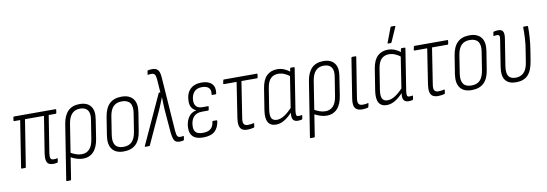

<svg xmlns="http://www.w3.org/2000/svg" viewBox="-62 -1136 5017 1762"><g transform="rotate(-10 2446.0 -255.0)"><path d="M348 8Q324 8 308 -2Q292 -12 287 -36.5Q282 -61 288 -102L342 -441H165L96 -6Q95 0 89 0H57Q51 0 52 -6L120 -441H64Q58 -441 59 -448L63 -475Q64 -483 71 -483H457Q464 -483 462 -475L458 -448Q457 -441 450 -441H386L331 -95Q326 -60 333 -46.5Q340 -33 359 -33Q367 -33 375.5 -33.5Q384 -34 392 -36Q400 -39 398 -31L393 -3Q392 3 386 4Q379 6 369.5 7Q360 8 348 8Z M446 185Q439 185 440 179L521 -334Q534 -412 573.5 -451.5Q613 -491 682 -491Q752 -491 784.5 -449Q817 -407 804 -329L777 -154Q765 -73 726.5 -32.5Q688 8 628 8Q598 8 566.5 -2.5Q535 -13 508 -29L514 -70Q539 -55 566.5 -44.5Q594 -34 623 -34Q668 -34 696 -64.5Q724 -95 733 -157L760 -327Q771 -389 749.5 -419Q728 -449 678 -449Q632 -449 603.5 -419.5Q575 -390 565 -330L485 179Q484 185 477 185Z M1007 8Q934 8 900.5 -35.5Q867 -79 879 -161L906 -331Q919 -413 960 -452Q1001 -491 1073 -491Q1145 -491 1179.5 -448Q1214 -405 1201 -322L1174 -153Q1162 -71 1120.5 -31.5Q1079 8 1007 8ZM1012 -34Q1064 -34 1092 -63.5Q1120 -93 1130 -155L1156 -320Q1167 -385 1144 -416.5Q1121 -448 1067 -448Q1017 -448 988.5 -419Q960 -390 950 -328L924 -162Q914 -98 936 -66Q958 -34 1012 -34Z M1528 8Q1505 8 1491.5 -1Q1478 -10 1471 -31.5Q1464 -53 1460 -89L1442 -308Q1441 -337 1439.5 -363.5Q1438 -390 1438 -421H1437Q1425 -390 1414.5 -364Q1404 -338 1391 -309L1251 -4Q1249 0 1244 0H1208Q1202 0 1205 -7L1415 -464Q1417 -468 1421 -468H1431L1422 -594Q1419 -627 1409 -638Q1399 -649 1380 -649Q1365 -649 1348 -646Q1346 -645 1344.5 -646.5Q1343 -648 1344 -650L1349 -680Q1350 -686 1355 -687Q1374 -691 1395 -691Q1428 -691 1445.5 -672.5Q1463 -654 1467 -605L1503 -96Q1506 -60 1514 -47Q1522 -34 1540 -34Q1547 -34 1553.5 -34.5Q1560 -35 1568 -37Q1574 -38 1573 -31L1569 -4Q1568 3 1562 4Q1552 6 1544 7Q1536 8 1528 8Z M1747 8Q1683 8 1653 -20.5Q1623 -49 1625 -104Q1626 -156 1651 -197Q1676 -238 1725 -248V-250Q1698 -261 1684 -286Q1670 -311 1672 -347Q1673 -413 1710.5 -452Q1748 -491 1818 -491Q1882 -491 1913 -459.5Q1944 -428 1934 -369Q1933 -362 1928 -362H1894Q1890 -362 1891 -369Q1898 -408 1878 -428.5Q1858 -449 1815 -449Q1764 -449 1739.5 -418.5Q1715 -388 1714 -342Q1713 -306 1731.5 -286.5Q1750 -267 1787 -267H1840Q1846 -267 1845 -261L1840 -233Q1839 -227 1834 -227H1779Q1723 -227 1696.5 -194.5Q1670 -162 1669 -109Q1668 -71 1687.5 -52.5Q1707 -34 1752 -34Q1799 -34 1824 -54.5Q1849 -75 1855 -120Q1856 -126 1861 -126H1894Q1900 -126 1900 -119Q1892 -57 1856 -24.5Q1820 8 1747 8Z M2160 8Q2129 8 2110.5 -4Q2092 -16 2086 -42.5Q2080 -69 2086 -110L2137 -441H2019Q2012 -441 2013 -448L2019 -476Q2020 -483 2025 -483H2333Q2340 -483 2338 -475L2334 -448Q2333 -441 2327 -441H2182L2130 -106Q2123 -65 2134 -49.5Q2145 -34 2170 -34Q2184 -34 2198 -36Q2212 -38 2225 -41Q2230 -42 2229 -35L2225 -6Q2225 -2 2219 0Q2208 3 2192.5 5.5Q2177 8 2160 8Z M2427 8Q2375 8 2353.5 -28.5Q2332 -65 2343 -139L2375 -341Q2388 -420 2426.5 -455.5Q2465 -491 2523 -491Q2557 -491 2588 -478Q2619 -465 2644 -444L2637 -403Q2609 -425 2581.5 -436.5Q2554 -448 2525 -448Q2483 -448 2455.5 -422Q2428 -396 2418 -334L2387 -138Q2379 -83 2392.5 -58.5Q2406 -34 2442 -34Q2475 -34 2512 -57.5Q2549 -81 2592 -128L2587 -85Q2543 -38 2504.5 -15Q2466 8 2427 8ZM2631 8Q2598 8 2585 -11.5Q2572 -31 2578 -73L2582 -96V-107L2630 -417L2635 -434L2642 -475Q2644 -483 2649 -483H2679Q2685 -483 2684 -475L2623 -87Q2619 -56 2623 -45Q2627 -34 2644 -34Q2652 -34 2659 -35Q2666 -36 2672 -37Q2678 -39 2676 -31L2672 -4Q2671 3 2664 4Q2658 5 2649.5 6.5Q2641 8 2631 8Z M2717 185Q2710 185 2711 179L2792 -334Q2805 -412 2844.5 -451.5Q2884 -491 2953 -491Q3023 -491 3055.5 -449Q3088 -407 3075 -329L3048 -154Q3036 -73 2997.5 -32.5Q2959 8 2899 8Q2869 8 2837.5 -2.5Q2806 -13 2779 -29L2785 -70Q2810 -55 2837.5 -44.5Q2865 -34 2894 -34Q2939 -34 2967 -64.5Q2995 -95 3004 -157L3031 -327Q3042 -389 3020.5 -419Q2999 -449 2949 -449Q2903 -449 2874.5 -419.5Q2846 -390 2836 -330L2756 179Q2755 185 2748 185Z M3229 8Q3183 8 3164 -18.5Q3145 -45 3155 -107L3213 -475Q3214 -483 3221 -483H3252Q3260 -483 3258 -475L3199 -105Q3193 -64 3203.5 -49Q3214 -34 3240 -34Q3252 -34 3264.5 -35Q3277 -36 3288 -40Q3296 -43 3294 -33L3288 -6Q3287 0 3283 1Q3271 4 3257 6Q3243 8 3229 8Z M3459 8Q3407 8 3385.5 -28.5Q3364 -65 3375 -139L3407 -341Q3420 -420 3458.5 -455.5Q3497 -491 3555 -491Q3589 -491 3620 -478Q3651 -465 3676 -444L3669 -403Q3641 -425 3613.5 -436.5Q3586 -448 3557 -448Q3515 -448 3487.5 -422Q3460 -396 3450 -334L3419 -138Q3411 -83 3424.5 -58.5Q3438 -34 3474 -34Q3507 -34 3544 -57.5Q3581 -81 3624 -128L3619 -85Q3575 -38 3536.5 -15Q3498 8 3459 8ZM3663 8Q3630 8 3617 -11.5Q3604 -31 3610 -73L3614 -96V-107L3662 -417L3667 -434L3674 -475Q3676 -483 3681 -483H3711Q3717 -483 3716 -475L3655 -87Q3651 -56 3655 -45Q3659 -34 3676 -34Q3684 -34 3691 -35Q3698 -36 3704 -37Q3710 -39 3708 -31L3704 -4Q3703 3 3696 4Q3690 5 3681.5 6.5Q3673 8 3663 8ZM3567 -546Q3564 -546 3563 -548.5Q3562 -551 3564 -554L3615 -689Q3616 -692 3618 -693.5Q3620 -695 3625 -695H3655Q3659 -695 3660 -692.5Q3661 -690 3659 -686L3600 -552Q3598 -546 3589 -546Z M3936 8Q3905 8 3886.5 -4Q3868 -16 3862 -42.5Q3856 -69 3862 -110L3913 -441H3795Q3788 -441 3789 -448L3795 -476Q3796 -483 3801 -483H4109Q4116 -483 4114 -475L4110 -448Q4109 -441 4103 -441H3958L3906 -106Q3899 -65 3910 -49.5Q3921 -34 3946 -34Q3960 -34 3974 -36Q3988 -38 4001 -41Q4006 -42 4005 -35L4001 -6Q4001 -2 3995 0Q3984 3 3968.5 5.5Q3953 8 3936 8Z M4250 8Q4177 8 4143.5 -35.5Q4110 -79 4122 -161L4149 -331Q4162 -413 4203 -452Q4244 -491 4316 -491Q4388 -491 4422.5 -448Q4457 -405 4444 -322L4417 -153Q4405 -71 4363.5 -31.5Q4322 8 4250 8ZM4255 -34Q4307 -34 4335 -63.5Q4363 -93 4373 -155L4399 -320Q4410 -385 4387 -416.5Q4364 -448 4310 -448Q4260 -448 4231.5 -419Q4203 -390 4193 -328L4167 -162Q4157 -98 4179 -66Q4201 -34 4255 -34Z M4664 8Q4595 8 4564.5 -32Q4534 -72 4547 -156L4585 -398Q4591 -428 4586 -438.5Q4581 -449 4564 -449Q4559 -449 4551.5 -448Q4544 -447 4537 -446Q4531 -444 4532 -451L4536 -479Q4537 -485 4543 -486Q4552 -488 4562.5 -489.5Q4573 -491 4583 -491Q4614 -491 4626 -472Q4638 -453 4631 -406L4591 -153Q4582 -90 4601 -62Q4620 -34 4667 -34Q4713 -34 4742.5 -63Q4772 -92 4782 -156L4798 -257Q4809 -319 4812 -377.5Q4815 -436 4814 -476Q4814 -483 4820 -483H4854Q4859 -483 4859 -476Q4860 -437 4856.5 -380Q4853 -323 4843 -261L4827 -162Q4813 -73 4774 -32.5Q4735 8 4664 8Z"/></g></svg>

Font: Sofia Sans Condensed Light
Style: Italic
Weight: 300
Italic angle: -9°
Version: Version 4.100